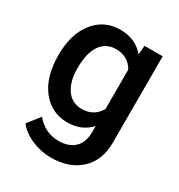

<svg xmlns="http://www.w3.org/2000/svg" viewBox="-176 -657 919 984"><g transform="rotate(30 283.5 -165.0)"><path d="M40 -268.1Q40 -391.1 97.9 -464.6Q155.8 -538.1 251.5 -538.1Q341.8 -538.1 393.6 -475.1L398.9 -528.3H505.9V-16.1Q505.9 87.9 441.2 147.9Q376.5 208 266.6 208Q208.5 208 153.1 183.8Q97.7 159.7 68.8 120.6L125 49.3Q179.7 114.3 259.8 114.3Q318.8 114.3 353 82.3Q387.2 50.3 387.2 -11.7V-47.4Q335.9 9.8 250.5 9.8Q157.7 9.8 98.9 -64Q40 -137.7 40 -268.1ZM158.2 -257.8Q158.2 -178.2 190.7 -132.6Q223.1 -86.9 280.8 -86.9Q352.5 -86.9 387.2 -148.4V-380.9Q353.5 -440.9 281.7 -440.9Q223.1 -440.9 190.7 -394.5Q158.2 -348.1 158.2 -257.8Z"/></g></svg>

Font: Shabnam Medium FD
Style: Medium-FD
Weight: 500
Foundry: DejaVu fonts team - Redesigned by Saber Rastikerdar - Based on Vazir font
Version: Version 5.0.0